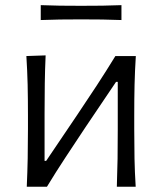

<svg xmlns="http://www.w3.org/2000/svg" viewBox="-20 -708 615 728"><path d="M81.5 0Q84 -55.5 85 -107Q86 -158.5 86 -219.5V-269.5Q86 -334 84.8 -387Q83.5 -440 80 -495.5L153 -498Q150.5 -443.5 149.8 -391.2Q149 -339 149 -275.5V-98H155L272.5 -272Q310 -327.5 346.8 -383.8Q383.5 -440 417.5 -495.5H495Q491.5 -440 490.2 -387Q489 -334 489 -269.5V-219.5Q489 -158.5 490 -107Q491 -55.5 494.5 0H423Q425 -55 425.8 -106.2Q426.5 -157.5 426.5 -218V-397.5H420L304 -225.5Q266 -168.5 229 -112.2Q192 -56 158 0ZM134.5 -632V-688.5Q169 -687 207.2 -686.5Q245.5 -686 287.5 -686Q329.5 -686 367.8 -686.5Q406 -687 440.5 -688.5V-632Q406 -633.5 367.8 -634Q329.5 -634.5 287.5 -634.5Q245.5 -634.5 207.2 -634Q169 -633.5 134.5 -632Z"/></svg>

Font: Commissioner Flair Light
Style: Regular
Weight: 300
Designer: Kostas Bartsokas
Foundry: Kostas Bartsokas
Version: Version 1.000; ttfautohint (v1.8.3)